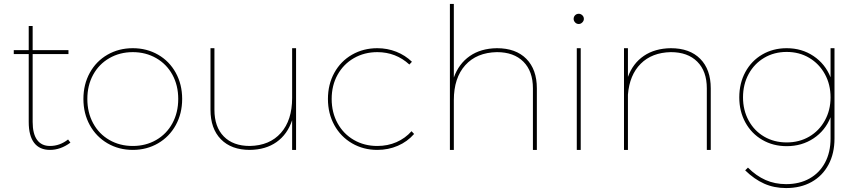

<svg xmlns="http://www.w3.org/2000/svg" viewBox="-20 -762 4356 976"><path d="M338 -37Q288 0 234 0Q181 0 153.5 -36Q126 -72 126 -142V-487H50V-507H126V-630H146V-507H328V-487H146V-142Q146 -82 168.5 -51Q191 -20 234 -20Q284 -20 326 -53Z M906 -259Q906 -185 873.5 -126Q841 -67 783.5 -33.5Q726 0 655 0Q584 0 526.5 -33.5Q469 -67 436.5 -126Q404 -185 404 -259Q404 -333 436.5 -392Q469 -451 526.5 -484Q584 -517 655 -517Q726 -517 783.5 -484Q841 -451 873.5 -392Q906 -333 906 -259ZM424 -259Q424 -190 453.5 -135.5Q483 -81 536 -50.5Q589 -20 655 -20Q721 -20 774 -50.5Q827 -81 856.5 -135.5Q886 -190 886 -259Q886 -328 856.5 -382Q827 -436 774 -466.5Q721 -497 655 -497Q589 -497 536 -466.5Q483 -436 453.5 -382Q424 -328 424 -259Z M1485 -517V0H1465V-151Q1441 -79 1386 -40Q1331 -1 1250 0Q1156 0 1103 -54Q1050 -108 1050 -204V-517H1070V-204Q1070 -117 1117.5 -68.5Q1165 -20 1250 -20Q1351 -22 1408 -86.5Q1465 -151 1465 -264V-517Z M1898 -497Q1832 -497 1779 -466.5Q1726 -436 1696 -382Q1666 -328 1666 -259Q1666 -190 1696 -135.5Q1726 -81 1779 -50.5Q1832 -20 1898 -20Q1951 -20 1995.5 -39.5Q2040 -59 2072 -95L2085 -81Q2051 -42 2002.5 -21Q1954 0 1898 0Q1827 0 1769.5 -33.5Q1712 -67 1679.5 -126Q1647 -185 1647 -259Q1647 -333 1679.5 -392Q1712 -451 1769.5 -484Q1827 -517 1898 -517Q1949 -517 1994.5 -499Q2040 -481 2074 -448L2061 -434Q1992 -497 1898 -497Z M2709 -313V0H2689V-313Q2689 -400 2640.5 -448.5Q2592 -497 2506 -497Q2403 -495 2345 -430.5Q2287 -366 2287 -253V0H2267V-742H2287V-368Q2312 -438 2368 -477Q2424 -516 2506 -517Q2602 -517 2655.5 -463Q2709 -409 2709 -313Z M2948 -666Q2948 -656 2940 -648Q2932 -640 2922 -640Q2911 -640 2903.5 -648Q2896 -656 2896 -666Q2896 -677 2903.5 -684.5Q2911 -692 2922 -692Q2932 -692 2940 -684.5Q2948 -677 2948 -666ZM2912 -517H2932V0H2912Z M3593 -313V0H3573V-313Q3573 -400 3524.5 -448.5Q3476 -497 3390 -497Q3294 -495 3237 -438Q3180 -381 3172 -281V0H3152V-517H3172V-371Q3197 -440 3253 -478Q3309 -516 3390 -517Q3486 -517 3539.5 -463Q3593 -409 3593 -313Z M4222 -517V-58Q4222 18 4191.5 75Q4161 132 4105.5 163Q4050 194 3976 194Q3915 194 3864.5 171.5Q3814 149 3768 104L3782 90Q3824 132 3871.5 153Q3919 174 3976 174Q4044 174 4095 145.5Q4146 117 4174 64.5Q4202 12 4202 -58V-166Q4175 -98 4115.5 -58.5Q4056 -19 3979 -19Q3910 -19 3855 -51Q3800 -83 3769 -139.5Q3738 -196 3738 -267Q3738 -339 3769 -396Q3800 -453 3855 -485Q3910 -517 3979 -517Q4056 -517 4115.5 -477Q4175 -437 4202 -369V-517ZM4202 -267Q4202 -333 4173 -385.5Q4144 -438 4093.5 -468Q4043 -498 3979 -498Q3915 -498 3864.5 -468Q3814 -438 3785.5 -385.5Q3757 -333 3757 -267Q3757 -202 3785.5 -149.5Q3814 -97 3864.5 -67.5Q3915 -38 3979 -38Q4043 -38 4093.5 -67.5Q4144 -97 4173 -149.5Q4202 -202 4202 -267Z"/></svg>

Font: TypoPRO Montserrat
Style: Regular
Weight: 250
Designer: Julieta Ulanovsky
Foundry: Julieta Ulanovsky
Version: Version 6.001